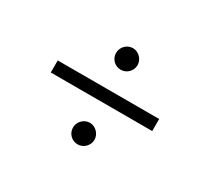

<svg xmlns="http://www.w3.org/2000/svg" viewBox="-86 -587 728 666"><g transform="rotate(30 277.5 -254.5)"><path d="M236.8 -403.3C236.8 -379.4 255.9 -360.4 279.8 -360.4C303.2 -360.4 322.8 -379.9 322.8 -403.3C322.8 -426.8 302.7 -446.8 279.8 -446.8C256.3 -446.8 236.8 -426.8 236.8 -403.3ZM481 -231V-279.3H74.7V-231ZM236.8 -104.5C236.8 -80.6 255.9 -61.5 279.8 -61.5C303.2 -61.5 322.8 -81.1 322.8 -104.5C322.8 -127.9 302.7 -147.9 279.8 -147.9C256.3 -147.9 236.8 -127.9 236.8 -104.5Z"/></g></svg>

Font: Vazirmatn ExtraLight
Style: Regular
Weight: 200
Designer: Saber Rastikerdar
Foundry: Saber Rastikerdar
Version: Version 33.003